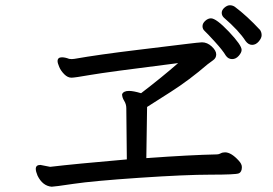

<svg xmlns="http://www.w3.org/2000/svg" viewBox="-20 -768 1040 731"><path d="M176.8 -57.1Q142.1 -60.1 123 -99.1Q116.2 -115.2 116.2 -125Q116.2 -140.1 133.8 -140.1L170.9 -132.8Q265.1 -144 462.9 -161.1L460.9 -356Q460.9 -371.1 452.9 -384Q444.8 -397 444.8 -409.2Q450.2 -421.9 471.2 -421.9Q487.8 -421.9 517.1 -413.1Q598.1 -475.1 658.2 -527.8Q383.8 -493.2 324 -482.7Q264.2 -472.2 252 -472.2Q237.8 -472.2 224.9 -485.1Q211.9 -498 205.6 -512.9Q199.2 -527.8 199.2 -535.2Q199.2 -549.8 215.8 -549.8Q228 -549.8 243.2 -543.9L252.9 -543L263.2 -543.9Q355 -560.1 504.4 -578.1Q653.8 -596.2 693.4 -601.1Q732.9 -606 749 -606.9Q769 -606.9 786.1 -591.1Q803.2 -575.2 803.2 -561Q803.2 -546.9 791.5 -538.8Q779.8 -530.8 770 -522.9Q700.2 -462.9 630.6 -418.5Q561 -374 540 -360.8L537.1 -166Q706.1 -178.2 806.2 -180.2Q813 -180.2 820.1 -184.1Q827.1 -188 836.9 -188Q859.9 -188 888.2 -157.2Q900.9 -144 900.9 -131.8Q900.9 -112.8 888.9 -107.9Q877 -103 782 -103Q687 -103 510.5 -91.1Q334 -79.1 260 -68.1Q186 -57.1 176.8 -57.1ZM863.8 -543Q849.1 -543 839.8 -556.2Q828.1 -576.2 798.1 -609.1Q768.1 -642.1 759.5 -649.7Q751 -657.2 751 -668.2Q751 -679.2 761.5 -688.7Q772 -698.2 783.2 -698.2Q803.2 -698.2 851.6 -647.2Q899.9 -596.2 899.9 -578.1Q899.9 -567.9 888.9 -555.4Q877.9 -543 863.8 -543ZM915 -611.8Q890.1 -650.9 832 -701.2Q824.2 -709 824.2 -719.2Q824.2 -730 834.7 -739Q845.2 -748 855.2 -748Q865.2 -748 874 -742.2Q920.9 -707 970.2 -653.8Q976.1 -645 976.1 -634Q976.1 -623 965.1 -610.1Q954.1 -597.2 939.9 -597.2Q925.8 -597.2 915 -611.8Z"/></svg>

Font: LXGW WenKai Mono GB Screen
Style: Regular
Weight: 400
Monospace: yes
Designer: LXGW / Fontworks Inc.
Foundry: LXGW / Fontworks Inc.
Version: Version 1.510;January 18,2025